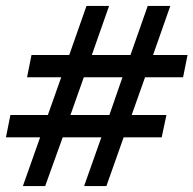

<svg xmlns="http://www.w3.org/2000/svg" viewBox="-24 -627 651 646"><path d="M53 -1 111 -165H-4L11 -240H137L182 -367H67L82 -442H209L267 -607H343L285 -442H415L473 -607H549L491 -442H607L592 -367H464L419 -240H536L520 -165H392L334 -1H259L317 -165H187L128 -1ZM213 -240H344L388 -367H258Z"/></svg>

Font: Piazzolla
Style: Bold Italic
Weight: 700
Italic angle: -11.3°
Designer: Juan Pablo del Peral
Foundry: Huerta Tipografica
Version: Version 1.330